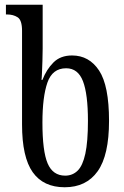

<svg xmlns="http://www.w3.org/2000/svg" viewBox="-20 -780 525 810"><path d="M253 10Q163 10 118 -53.5Q73 -117 73 -255V-650Q73 -695 54.5 -707Q36 -719 10 -719H5V-760H160V-575Q160 -553 159 -523Q158 -493 157 -470Q156 -447 155 -443H159Q176 -487 205.5 -516.5Q235 -546 284 -546Q356 -546 398 -482.5Q440 -419 440 -270Q440 -125 392 -57.5Q344 10 253 10ZM255 -39Q286 -39 307.5 -60Q329 -81 340 -131.5Q351 -182 351 -270Q351 -383 330 -437.5Q309 -492 259 -492Q201 -492 180 -431.5Q159 -371 159 -263Q159 -142 181 -90.5Q203 -39 255 -39Z"/></svg>

Font: Noto Serif ExtraCondensed
Style: Regular
Weight: 400
Width: 2
Designer: Monotype Design Team
Foundry: Monotype Imaging Inc.
Version: Version 2.015